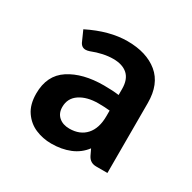

<svg xmlns="http://www.w3.org/2000/svg" viewBox="-95 -825 564 563"><g transform="rotate(30 186.5 -543.0)"><path d="M328.1 -601.6V-364.7H290Q269.5 -364.7 260.3 -382.8L250.5 -403.3Q232.4 -379.4 204.6 -368.2Q176.8 -356.9 142.1 -356.9Q113.3 -356.9 88.1 -367.7Q63 -378.4 46.9 -401.9Q30.8 -425.3 30.8 -462.4Q30.8 -523.9 75.4 -553Q120.1 -582 191.4 -582Q220.2 -582 242.2 -579.1V-599.6Q242.2 -631.8 224.9 -647.5Q207.5 -663.1 176.3 -663.1Q143.1 -663.1 104.5 -647.9Q97.2 -645.5 91.8 -645.5Q77.1 -645.5 70.8 -661.6L56.2 -694.3Q125.5 -729 186.5 -729Q251 -729 289.6 -697.3Q328.1 -665.5 328.1 -601.6ZM242.2 -507.8V-526.4Q225.1 -528.3 203.6 -528.3Q165 -528.3 140.9 -512.2Q116.7 -496.1 116.7 -466.3Q116.7 -445.3 130.4 -433.3Q144 -421.4 166 -421.4Q201.7 -421.4 221.9 -443.8Q242.2 -466.3 242.2 -507.8Z"/></g></svg>

Font: Lycee Sans SemiBold
Style: Regular
Weight: 600
Designer: Justin Alvin
Foundry: Alkove Design
Version: Version 1.030